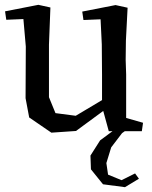

<svg xmlns="http://www.w3.org/2000/svg" viewBox="-20 -530 630 796"><path d="M183 -345V-127L210 -61L294 -50L403 -115V-221L402 -346L397 -450L326 -447L321 -482L459 -509L509 -498L502 -362L501 -282L503 -221V-41L573 -21L568 14H431L408 -70L295 13L193 20L101 -43L86 -123L87 -337L77 -451L6 -448L1 -483L139 -510L189 -499ZM453 9 526 -19 531 -10 486 22 441 81 421 146 428 194 484 217 540 189 556 211 498 246 407 234 357 172 355 115 395 52Z"/></svg>

Font: Alike Angular
Style: Regular
Weight: 400
Designer: Sveta Sebyakina
Foundry: Cyreal (www.cyreal.org)
Version: Version 1.300; ttfautohint (v1.8.4.7-5d5b)